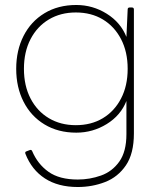

<svg xmlns="http://www.w3.org/2000/svg" viewBox="-20 -522 645 770"><path d="M292 228Q213 228 160 193.5Q107 159 82 95Q79 87 86 85L99 80Q106 77 109 84Q131 136 174.5 167Q218 198 292 198Q340 198 385 182Q430 166 458.5 126Q487 86 487 16V-117Q464 -59 408 -24.5Q352 10 286 10Q213 10 158.5 -23Q104 -56 74.5 -114Q45 -172 45 -246Q45 -320 74.5 -378Q104 -436 158.5 -469Q213 -502 286 -502Q352 -502 408 -467Q464 -432 487 -374L492 -484Q492 -492 500 -492H509Q517 -492 517 -484V13Q517 94 485 141Q453 188 401.5 208Q350 228 292 228ZM284 -20Q346 -20 392.5 -48Q439 -76 465.5 -127Q492 -178 492 -246Q492 -314 465.5 -365Q439 -416 392.5 -444Q346 -472 284 -472Q223 -472 176 -444Q129 -416 102.5 -365Q76 -314 76 -246Q76 -178 102.5 -127Q129 -76 176 -48Q223 -20 284 -20Z"/></svg>

Font: LINE Seed Sans App Thin
Style: Regular
Weight: 250
Designer: LINE VX Design & Dalton Maag Ltd & Sandoll Inc
Foundry: Dalton Maag Ltd
Version: Version 1.003